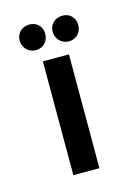

<svg xmlns="http://www.w3.org/2000/svg" viewBox="-67 -388 292 427"><g transform="rotate(-15 79.0 -174.5)"><path d="M110 -262H50V0H110ZM118 -349C101 -349 88 -337 88 -320C88 -303 101 -290 118 -290C135 -290 147 -303 147 -320C147 -337 135 -349 118 -349ZM42 -349C25 -349 12 -337 12 -320C12 -303 25 -290 42 -290C59 -290 71 -303 71 -320C71 -337 59 -349 42 -349Z"/></g></svg>

Font: Hussar Tani
Style: Dwa
Weight: 700
Foundry: Cannot Into Space Fonts
Version: Version 0.92